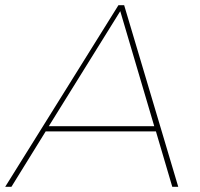

<svg xmlns="http://www.w3.org/2000/svg" viewBox="-62 -720 769 740"><path d="M625 0H602L539 -213.5H114L-18 0H-42L394.5 -700H416.5ZM532.5 -233.5 401.5 -677 126 -233.5Z"/></svg>

Font: Argentum Sans Thin
Style: Italic
Weight: 100
Italic angle: -11°
Designer: Julieta Ulanovsky (font), Cristiano Sobral (main changes and remaster)
Foundry: Julieta Ulanovsky (font), Cristiano Sobral (main changes and remaster)
Version: Version 2.007;June 15, 2022;FontCreator 14.0.0.2814 64-bit; 